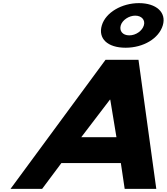

<svg xmlns="http://www.w3.org/2000/svg" viewBox="-20 -1207 1066 1227"><path d="M630.8 -1045C605.6 -961 666.6 -902 782.8 -902C896.5 -902 995.3 -961 1020.4 -1045C1045.2 -1128 978.2 -1187 868 -1187C759.1 -1187 655.6 -1128 630.8 -1045ZM751.8 -1045C761.9 -1079 804.2 -1107 844.1 -1107C885.3 -1107 909.6 -1079 899.4 -1045C888.9 -1010 848.8 -981 806.4 -981C762.9 -981 741.3 -1010 751.8 -1045ZM865 -825H654.5L47.2 0H249.2L372.4 -165H752.3L776.8 0H978.8ZM724.2 -330H499.2L682.3 -570H684.7Z"/></svg>

Font: Hussar
Style: BdSuprExtOblThree
Weight: 700
Foundry: Cannot Into Space Fonts
Version: Version 2.00